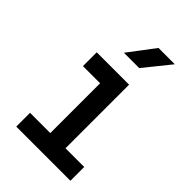

<svg xmlns="http://www.w3.org/2000/svg" viewBox="-233 -875 965 965"><g transform="rotate(45 250.0 -392.5)"><path d="M304 -645 417 -785H301L195 -645ZM460 0V-98H327V-550H97V-452H219V-98H75V0Z"/></g></svg>

Font: Tekne LDO SemiBold
Style: Regular
Weight: 600
Monospace: yes
Designer: Alessio Laiso, Mario Rullo, Paolo Rosset
Foundry: Alessio Laiso
Version: Version 1.000;hotconv 1.0.109;makeotfexe 2.5.65596